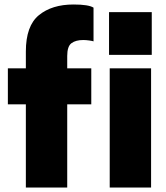

<svg xmlns="http://www.w3.org/2000/svg" viewBox="-20 -834 740 854"><path d="M279 0H95V-370H15V-530H95V-605Q95 -719 153 -766.5Q211 -814 307 -814Q374 -814 396 -800V-650Q391 -652 376.5 -654Q362 -656 350 -656Q317 -656 298 -642Q279 -628 279 -585V-530H386V-370H279ZM652 0H468V-530H652ZM655 -590H465V-780H655Z"/></svg>

Font: Tanohe Sans Black
Style: Regular
Weight: 900
Designer: Village Type and Design LLC & Cristiano Sobral
Foundry: Cooper Hewitt Smithsonian Design Museum
Version: Version 1.00;March 11, 2020;FontCreator 12.0.0.2522 64-bit; 